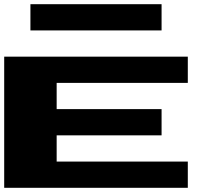

<svg xmlns="http://www.w3.org/2000/svg" viewBox="-20 -1020 1040 915"><path d="M0 -437.5V-750H437.5H875V-687.5V-625H562.5H250V-562.5V-500H500H750V-437.5V-375H500H250V-312.5V-250H562.5H875V-187.5V-125H437.5H0ZM125 -937.5V-1000H437.5H750V-937.5V-875H437.5H125Z"/></svg>

Font: Press Start 2P
Style: Regular
Weight: 500
Monospace: yes
Version: Version 2.14